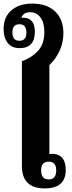

<svg xmlns="http://www.w3.org/2000/svg" viewBox="-33 -1039 403 1069"><path d="M333 -93Q333 -174 269 -182Q255 -183 242 -181V-677Q276 -708 298 -754.5Q320 -801 320 -854Q320 -931 274 -975Q228 -1019 147 -1019Q74 -1019 30.5 -981.5Q-13 -944 -13 -877Q-13 -830 9.5 -800.5Q32 -771 76 -771Q161 -771 161 -862Q161 -935 104 -940Q94 -941 86 -939Q96 -971 135 -971Q171 -971 192.5 -941.5Q214 -912 214 -860Q214 -795 179 -756.5Q144 -718 89 -698V-115Q89 10 216 10Q333 10 333 -93ZM75 -812Q36 -812 36 -858Q36 -904 75 -904Q114 -904 114 -858Q114 -812 75 -812ZM238 -40Q196 -40 196 -90Q196 -139 238 -139Q280 -139 280 -90Q280 -40 238 -40Z"/></svg>

Font: Noto Serif Thai Condensed Extra
Style: Regular
Weight: 800
Width: 3
Designer: Monotype Design Team
Foundry: Monotype Imaging Inc.
Version: Version 1.901